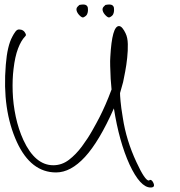

<svg xmlns="http://www.w3.org/2000/svg" viewBox="-20 -735 800 854"><path d="M649.9 99Q603.9 99 556.3 -3Q509.8 -105 486.6 -253Q421.5 -106 358 -37Q294.4 32 229.4 32Q117.4 32 55.2 -103Q-11 -247 5.8 -447Q12.4 -531 34.9 -572Q40.4 -583 48 -593.5Q55.5 -604 64.5 -604Q85.5 -604 93.9 -585Q97.5 -578 91.7 -573Q73.9 -555 60.2 -519Q46.5 -483 40.2 -428Q34.6 -383 36.4 -327.5Q38.2 -272 50.1 -216Q62.1 -160 84.1 -112Q136 0 217 0Q255 0 286.5 -24Q317.9 -48 344.2 -83.5Q370.5 -119 389.7 -153Q409.6 -188 423.4 -215Q437.1 -242 449.5 -270.5Q462 -299 476.2 -337L472.3 -384Q470.7 -417 470.1 -441.5Q469.4 -466 470.7 -482Q478.1 -619 509.1 -619Q517.1 -619 524.8 -609.5Q532.5 -600 538.5 -587Q547.9 -568 548.5 -539Q549.2 -510 545.7 -477.5Q542.3 -445 536.8 -416.5Q531.4 -388 527.6 -370L513.9 -321Q513.7 -313 516.1 -285.5Q518.4 -258 526.3 -211Q541.4 -111 586.8 -14Q624.7 68 641.7 68Q644.7 68 644.9 66.5Q645 65 648 65Q656 65 662 78Q671.9 99 649.9 99ZM467.7 -658Q461.4 -655 450.3 -666Q439.3 -677 436.7 -688Q434.4 -698 440.8 -705Q447.2 -712 449 -713Q453.7 -714 458.1 -714.5Q462.5 -715 466.5 -715Q483.5 -715 486.7 -701Q487.4 -698 487.3 -690Q487.4 -681 483.8 -672.5Q480.3 -664 467.7 -658ZM351.7 -658Q345.4 -655 334.3 -666Q323.3 -677 320.7 -688Q318.4 -698 324.8 -705Q331.2 -712 333 -713Q337.7 -714 342.1 -714.5Q346.5 -715 350.5 -715Q367.5 -715 370.7 -701Q371.4 -698 371.3 -690Q371.4 -681 367.8 -672.5Q364.3 -664 351.7 -658Z"/></svg>

Font: Oooh Baby
Style: Normal
Weight: 400
Designer: Robert E. Leuschke
Foundry: Robert E. Leuschke
Version: Version 1.011; ttfautohint (v1.8.3)